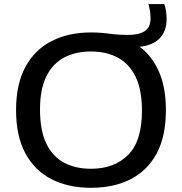

<svg xmlns="http://www.w3.org/2000/svg" viewBox="-20 -908 889 938"><path d="M424.5 9.5Q314 9.5 231.8 -32.5Q149.5 -74.5 104 -158.8Q58.5 -243 58.5 -370Q58.5 -497 104.2 -581.2Q150 -665.5 232.5 -707.5Q315 -749.5 424.5 -749.5Q469 -749.5 512.8 -743.5Q556.5 -737.5 606 -737.5Q660 -737.5 687.8 -756.5Q715.5 -775.5 715.5 -817.5Q715.5 -835.5 713 -851.8Q710.5 -868 705.5 -888H782.5Q789 -868 791.5 -851.2Q794 -834.5 794 -814.5Q794 -755.5 760 -720.8Q726 -686 662.5 -679.5Q723 -634.5 756.8 -557.2Q790.5 -480 790.5 -370Q790.5 -241.5 745 -157.5Q699.5 -73.5 617.2 -32Q535 9.5 424.5 9.5ZM424.5 -83.5Q538 -83.5 605.8 -151Q673.5 -218.5 673.5 -367Q673.5 -469 642.5 -532.8Q611.5 -596.5 555.5 -626.5Q499.5 -656.5 424.5 -656.5Q349.5 -656.5 293.5 -627Q237.5 -597.5 206.5 -535Q175.5 -472.5 175.5 -373Q175.5 -270.5 206.2 -206.8Q237 -143 293 -113.2Q349 -83.5 424.5 -83.5Z"/></svg>

Font: Encode Sans Expanded Expanded Medium
Style: Regular
Weight: 500
Width: 7
Designer: Multiple Designers
Foundry: Impallari Type
Version: Version 3.000; ttfautohint (v1.8.3) -l 8 -r 50 -G 200 -x 14 